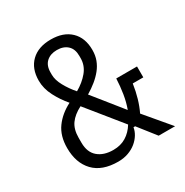

<svg xmlns="http://www.w3.org/2000/svg" viewBox="-166 -845 958 993"><g transform="rotate(-30 313.0 -349.0)"><path d="M425 -103H415Q412 -82 399.5 -61.5Q387 -41 367 -24.5Q347 -8 319.5 2Q292 12 259 12Q163 12 113.5 -40Q64 -92 64 -181Q64 -253 98.5 -300.5Q133 -348 192 -378Q159 -416 135 -462.5Q111 -509 111 -556Q111 -628 153.5 -669Q196 -710 271 -710Q346 -710 388.5 -669Q431 -628 431 -556Q431 -523 421 -496.5Q411 -470 393 -447.5Q375 -425 350.5 -405Q326 -385 296 -367L434 -195Q448 -233 455 -277Q462 -321 464 -366H588V-301H525Q512 -213 480 -147L604 0H506ZM271 -647Q232 -647 208.5 -625.5Q185 -604 185 -563V-549Q185 -518 205.5 -480.5Q226 -443 255 -410Q299 -435 328 -470Q357 -505 357 -549V-563Q357 -604 333.5 -625.5Q310 -647 271 -647ZM267 -53Q311 -53 343.5 -73Q376 -93 398 -129L232 -334Q187 -311 164.5 -279.5Q142 -248 142 -197V-168Q142 -111 176 -82Q210 -53 267 -53Z"/></g></svg>

Font: IBM Plex Sans Condensed
Style: Regular
Weight: 400
Width: 3
Designer: Mike Abbink, Paul van der Laan, Pieter van Rosmalen
Foundry: Bold Monday
Version: Version 1.1